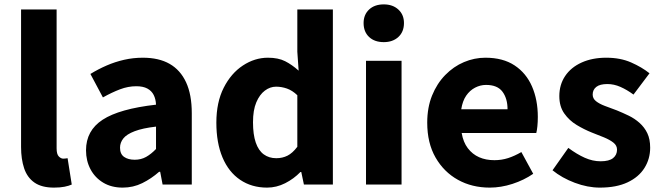

<svg xmlns="http://www.w3.org/2000/svg" viewBox="-20 -841 3015 875"><path d="M226 14Q170 14 137 -9Q104 -32 90 -74Q76 -116 76 -171V-798H238V-165Q238 -138 248 -128Q258 -118 268 -118Q273 -118 277 -118.5Q281 -119 288 -120L307 0Q294 6 274 10Q254 14 226 14Z M539 14Q488 14 450.5 -8.5Q413 -31 392.5 -69.5Q372 -108 372 -156Q372 -246 448 -295.5Q524 -345 691 -364Q690 -389 680.5 -408Q671 -427 651.5 -437.5Q632 -448 601 -448Q564 -448 527 -434Q490 -420 449 -397L392 -504Q428 -526 466 -542.5Q504 -559 545.5 -568.5Q587 -578 631 -578Q704 -578 753 -550Q802 -522 828 -466Q854 -410 854 -325V0H721L710 -58H705Q670 -27 628.5 -6.5Q587 14 539 14ZM594 -113Q623 -113 646 -126Q669 -139 691 -162V-264Q630 -257 593.5 -243Q557 -229 542 -210Q527 -191 527 -168Q527 -139 545.5 -126Q564 -113 594 -113Z M1197 14Q1127 14 1074.5 -21.5Q1022 -57 994 -123.5Q966 -190 966 -282Q966 -375 999.5 -441Q1033 -507 1087 -542.5Q1141 -578 1201 -578Q1248 -578 1279.5 -562Q1311 -546 1341 -519L1335 -605V-798H1497V0H1365L1353 -57H1349Q1319 -26 1279.5 -6Q1240 14 1197 14ZM1239 -120Q1267 -120 1290 -131.5Q1313 -143 1335 -172V-407Q1312 -429 1287.5 -437.5Q1263 -446 1238 -446Q1211 -446 1187 -428Q1163 -410 1148 -374.5Q1133 -339 1133 -284Q1133 -228 1145.5 -191.5Q1158 -155 1182 -137.5Q1206 -120 1239 -120Z M1648 0V-564H1810V0ZM1729 -649Q1687 -649 1662 -672.5Q1637 -696 1637 -736Q1637 -774 1662 -797.5Q1687 -821 1729 -821Q1770 -821 1795.5 -797.5Q1821 -774 1821 -736Q1821 -696 1795.5 -672.5Q1770 -649 1729 -649Z M2212 14Q2131 14 2067 -21.5Q2003 -57 1965 -123Q1927 -189 1927 -282Q1927 -351 1949 -405.5Q1971 -460 2009 -499Q2047 -538 2094.5 -558Q2142 -578 2192 -578Q2272 -578 2325 -543Q2378 -508 2404.5 -447Q2431 -386 2431 -308Q2431 -285 2429 -265.5Q2427 -246 2424 -235H2084Q2091 -193 2112 -165.5Q2133 -138 2163.5 -124.5Q2194 -111 2233 -111Q2266 -111 2295.5 -120.5Q2325 -130 2356 -148L2410 -49Q2368 -20 2315.5 -3Q2263 14 2212 14ZM2082 -343H2293Q2293 -392 2270 -423Q2247 -454 2195 -454Q2169 -454 2145 -441.5Q2121 -429 2104.5 -405Q2088 -381 2082 -343Z M2714 14Q2658 14 2599.5 -8Q2541 -30 2498 -65L2570 -167Q2609 -138 2645 -122Q2681 -106 2717 -106Q2756 -106 2774 -120.5Q2792 -135 2792 -159Q2792 -178 2775.5 -191Q2759 -204 2732.5 -215Q2706 -226 2677 -237Q2642 -251 2608 -271.5Q2574 -292 2551.5 -324Q2529 -356 2529 -403Q2529 -455 2555.5 -494.5Q2582 -534 2630.5 -556Q2679 -578 2743 -578Q2807 -578 2856 -556.5Q2905 -535 2940 -507L2867 -410Q2837 -432 2807.5 -445Q2778 -458 2748 -458Q2714 -458 2697.5 -445Q2681 -432 2681 -410Q2681 -392 2696 -380Q2711 -368 2736 -358.5Q2761 -349 2791 -338Q2818 -327 2845 -314Q2872 -301 2894.5 -281Q2917 -261 2930 -234Q2943 -207 2943 -168Q2943 -117 2917 -75.5Q2891 -34 2840 -10Q2789 14 2714 14Z"/></svg>

Font: Noto Sans JP Thin ExtraBold
Style: Regular
Weight: 800
Version: Version 2.004-H2;hotconv 1.0.118;makeotfexe 2.5.65603